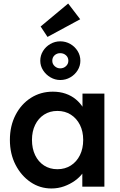

<svg xmlns="http://www.w3.org/2000/svg" viewBox="-20 -1057 682 1087"><path d="M36 -265Q36 -344 68 -406Q100 -468 155 -503Q210 -538 279 -538Q319 -538 352 -526.5Q385 -515 410 -494Q435 -473 451.5 -446Q468 -419 474 -388L447 -395V-527H571V0H446V-126L475 -131Q468 -104 449.5 -78.5Q431 -53 403.5 -33.5Q376 -14 342.5 -2Q309 10 271 10Q206 10 153 -26Q100 -62 68 -124Q36 -186 36 -265ZM451 -265Q451 -313 432.5 -350Q414 -387 381 -408Q348 -429 305 -429Q262 -429 229.5 -408Q197 -387 179 -350Q161 -313 161 -265Q161 -216 179 -178.5Q197 -141 229.5 -120Q262 -99 305 -99Q348 -99 381 -120Q414 -141 432.5 -178.5Q451 -216 451 -265ZM208 -713Q208 -743 223.5 -768Q239 -793 265 -808Q291 -823 321 -823Q352 -823 378 -808Q404 -793 419.5 -768Q435 -743 435 -713Q435 -684 419.5 -659Q404 -634 378 -619Q352 -604 321 -604Q292 -604 266 -619Q240 -634 224 -659Q208 -684 208 -713ZM367 -713Q367 -732 353.5 -744Q340 -756 321 -756Q302 -756 289 -744Q276 -732 276 -713Q276 -695 289.5 -682.5Q303 -670 321 -670Q340 -670 353.5 -682.5Q367 -695 367 -713ZM249 -848 210 -907 366 -1037 434 -948Z"/></svg>

Font: Mach Medium
Style: Regular
Weight: 500
Version: Version 1.002